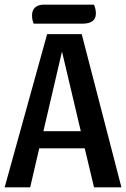

<svg xmlns="http://www.w3.org/2000/svg" viewBox="-20 -807 543 827"><path d="M385 -787Q393 -767 393 -749Q393 -705 335 -705H125Q118 -721 118 -741Q118 -763 131.5 -775Q145 -787 169 -787ZM503 0H385L345 -168H149L110 0H0L183 -660H332ZM328 -242 247 -585 167 -242Z"/></svg>

Font: Sansita
Style: Regular
Weight: 400
Designer: Pablo Cosgaya
Foundry: Omnibus-Type
Version: Version 1.006;hotconv 1.0.109;makeotfexe 2.5.65596